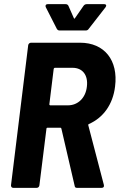

<svg xmlns="http://www.w3.org/2000/svg" viewBox="-20 -906 577 926"><path d="M408 -767 489 -871C495 -879 492 -886 483 -886H399C393 -886 387 -884 383 -878L342 -819C340 -815 338 -815 336 -819L310 -878C307 -884 302 -886 296 -886H210C201 -886 197 -879 201 -871L254 -767C257 -762 261 -759 267 -759H394C400 -759 405 -762 408 -767ZM351 0H470C479 0 483 -5 481 -14L406 -301C405 -304 406 -307 409 -308C478 -338 525 -403 535 -489C551 -615 484 -700 366 -700H130C123 -700 117 -695 116 -688L33 -12C33 -5 37 0 44 0H157C164 0 169 -5 170 -12L204 -285C204 -288 206 -290 209 -290H271C274 -290 275 -288 276 -286L340 -10C341 -3 344 0 351 0ZM245 -579H330C378 -579 406 -544 399 -488C393 -433 355 -398 308 -398H222C220 -398 218 -400 218 -403L239 -574C240 -577 242 -579 245 -579Z"/></svg>

Font: Barlow Semi Condensed
Style: Bold Italic
Weight: 700
Width: 4
Italic angle: -7°
Designer: Jeremy Tribby
Foundry: Tribby Type
Version: Version 1.422;hotconv 1.0.109;makeotfexe 2.5.65596